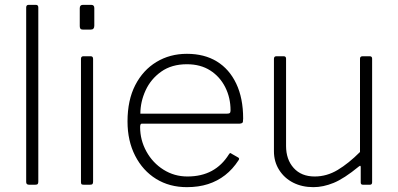

<svg xmlns="http://www.w3.org/2000/svg" viewBox="-20 -762 1643 792"><path d="M138 -13Q138 -6 135.5 -3Q133 0 125 0H100Q88 0 88 -11V-731Q88 -742 98 -742H128Q138 -742 138 -731Z M364 -13Q364 -6 361.5 -3Q359 0 351 0H326Q318 0 316 -2.5Q314 -5 314 -11V-519Q314 -530 324 -530H354Q364 -530 364 -519ZM369 -656Q369 -640 355 -640H321Q314 -640 311.5 -644Q309 -648 309 -654V-728Q309 -742 322 -742H356Q369 -742 369 -729Z M558 -238Q558 -184 584 -137Q610 -90 654.5 -62Q699 -34 753 -34Q811 -34 853.5 -57Q896 -80 924 -125Q927 -130 929.5 -130.5Q932 -131 935 -128L963 -112Q969 -108 964 -101Q940 -64 908.5 -39.5Q877 -15 838 -2.5Q799 10 751 10Q679 10 624 -24Q569 -58 537.5 -119.5Q506 -181 506 -261Q506 -349 538 -411Q570 -473 625.5 -506.5Q681 -540 751 -540Q823 -540 874.5 -508.5Q926 -477 954.5 -417Q983 -357 983 -273Q983 -266 982 -259.5Q981 -253 969 -252H565Q561 -252 559.5 -248Q558 -244 558 -238ZM914 -293Q925 -293 928 -296Q931 -299 931 -307Q931 -359 909 -402.5Q887 -446 847 -471.5Q807 -497 751 -497Q688 -497 645 -466.5Q602 -436 580.5 -389Q559 -342 559 -293Z M1278 -34Q1328 -34 1373 -61Q1418 -88 1465 -135V-520Q1465 -530 1476 -530H1505Q1515 -530 1515 -520V-10Q1515 0 1506 0H1477Q1468 0 1468 -9V-72Q1468 -77 1466.5 -78Q1465 -79 1460 -75Q1399 -25 1356 -7.5Q1313 10 1273 10Q1226 10 1189.5 -8.5Q1153 -27 1131.5 -61Q1110 -95 1110 -138V-519Q1110 -530 1120 -530H1150Q1160 -530 1160 -520V-160Q1160 -104 1191.5 -69Q1223 -34 1278 -34Z"/></svg>

Font: Libre Franklin ExtraLight
Style: Regular
Weight: 250
Designer: Pablo Impallari, Rodrigo Fuenzalida, Nhung Nguyen
Foundry: Impallari Type
Version: Version 3.000